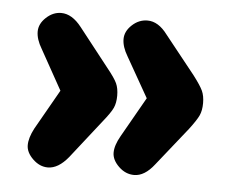

<svg xmlns="http://www.w3.org/2000/svg" viewBox="-36 -440 517 421"><g transform="rotate(5 223.0 -230.0)"><path d="M96 -230 46 -142Q35 -121 35 -105Q35 -89 50 -74.5Q65 -60 83 -60Q106 -60 128 -87L194 -171Q211 -192 216 -203Q221 -214 221 -230Q221 -246 216 -257Q211 -268 194 -289L128 -373Q107 -400 83 -400Q65 -400 50 -386Q35 -372 35 -355Q35 -338 47 -318ZM286 -230 236 -142Q224 -121 224 -105Q224 -89 239 -74.5Q254 -60 273 -60Q296 -60 317 -87L384 -171Q400 -192 405 -203Q410 -214 410 -230Q410 -246 405 -257Q400 -268 384 -289L317 -373Q297 -400 273 -400Q254 -400 239 -386Q224 -372 224 -355Q224 -338 236 -318Z"/></g></svg>

Font: Beiruti ExtraBold
Style: Regular
Weight: 800
Designer: Arlette Boutros
Foundry: Boutros
Version: Version 1.41